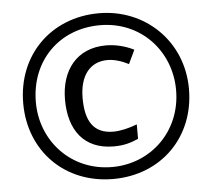

<svg xmlns="http://www.w3.org/2000/svg" viewBox="-52 -781 936 847"><g transform="rotate(-5 416.0 -357.0)"><path d="M416 10C629 10 783 -144 783 -357C783 -570 619 -724 416 -724C203 -724 49 -570 49 -357C49 -144 203 10 416 10ZM416 -43C235 -43 105 -184 105 -357C105 -540 235 -671 416 -671C597 -671 726 -530 726 -357C726 -174 587 -43 416 -43ZM431 -133C478 -133 508 -143 540 -157V-221C507 -208 466 -198 435 -198C347 -198 312 -255 312 -357C312 -455 357 -515 436 -515C464 -515 496 -506 529 -489L558 -550C521 -569 476 -580 435 -580C305 -580 234 -487 234 -357C234 -222 299 -133 431 -133Z"/></g></svg>

Font: Noto Sans EgyptHiero
Style: Regular
Weight: 400
Designer: Monotype Design Team
Foundry: Monotype Imaging Inc.
Version: Version 2.002